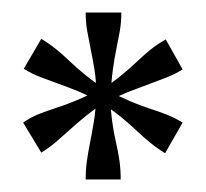

<svg xmlns="http://www.w3.org/2000/svg" viewBox="-20 -730 330 307"><path d="M46 -486 17 -534Q30 -543 43 -548Q56 -553 70 -557.5Q84 -562 101 -569Q118 -576 139 -587L150 -568Q130 -555 116 -543.5Q102 -532 91 -522Q80 -512 69.5 -503Q59 -494 46 -486ZM117 -710H174Q174 -694 171.5 -680Q169 -666 166 -651.5Q163 -637 160.5 -619Q158 -601 157 -577H134Q134 -601 131 -619Q128 -637 125 -651.5Q122 -666 119.5 -680Q117 -694 117 -710ZM18 -620 46 -668Q59 -660 69.5 -651.5Q80 -643 91 -632.5Q102 -622 116 -610.5Q130 -599 150 -586L139 -567Q118 -579 101.5 -585.5Q85 -592 71 -597Q57 -602 44 -607Q31 -612 18 -620ZM117 -443Q117 -459 119 -473Q121 -487 124 -502Q127 -517 130 -535Q133 -553 134 -577H156Q157 -553 159.5 -535Q162 -517 165.5 -502Q169 -487 171 -473Q173 -459 173 -443ZM151 -567 140 -585Q160 -598 174 -609.5Q188 -621 199 -631.5Q210 -642 220.5 -650.5Q231 -659 245 -667L272 -619Q259 -611 246 -606Q233 -601 219.5 -596Q206 -591 189 -584.5Q172 -578 151 -567ZM244 -485Q231 -493 220 -502Q209 -511 198.5 -521Q188 -531 174 -542.5Q160 -554 140 -567L151 -586Q172 -575 188.5 -568Q205 -561 219 -556.5Q233 -552 246 -547Q259 -542 272 -534Z"/></svg>

Font: Roboto Serif 120pt ExtraCondensed
Style: Regular
Weight: 400
Width: 2
Designer: Greg Gazdowicz
Foundry: Commercial Type
Version: Version 1.008